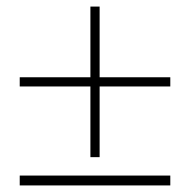

<svg xmlns="http://www.w3.org/2000/svg" viewBox="-20 -564 578 584"><path d="M255 -86V-301H40V-329H255V-544H283V-329H498V-301H283V-86ZM40 0V-30H498V0Z"/></svg>

Font: Geist Thin
Style: Regular
Weight: 400
Designer: Basement.studio, Andrés Briganti, Mateo Zaragoza
Foundry: Basement.studio, Vercel, Andrés Briganti, Guido Ferreyra, Mateo Zaragoza
Version: Version 1.401